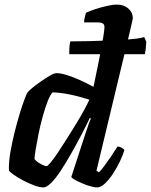

<svg xmlns="http://www.w3.org/2000/svg" viewBox="-20 -820 660 840"><path d="M283 -583Q283 -610 284.5 -622Q286 -634 288 -639Q326 -639 366.5 -640Q407 -641 446 -642.5Q485 -644 518.5 -646Q552 -648 576.5 -651Q601 -654 611 -658L620 -637Q619 -620 617.5 -606Q616 -592 614 -583ZM170 0Q154 0 129.5 -9Q105 -18 80.5 -31Q56 -44 38.5 -56.5Q21 -69 19 -75Q18 -111 25.5 -154.5Q33 -198 44 -242Q55 -286 66.5 -323.5Q78 -361 87.5 -386Q97 -411 100 -415Q105 -422 122 -436Q139 -450 160 -464.5Q181 -479 199 -489.5Q217 -500 227 -500Q246 -500 273 -491.5Q300 -483 330 -469.5Q360 -456 389 -440Q391 -450 396.5 -476Q402 -502 409 -536.5Q416 -571 422.5 -605Q429 -639 433 -665.5Q437 -692 437 -702Q437 -713 429.5 -717.5Q422 -722 410 -722H348Q348 -733 351 -745Q354 -757 356 -764Q370 -771 395.5 -779.5Q421 -788 447.5 -794Q474 -800 490 -800Q522 -800 541.5 -782.5Q561 -765 561 -741Q561 -737 556.5 -718Q552 -699 547 -677L402 -73L413 -66Q423 -76 437.5 -95.5Q452 -115 467.5 -138Q483 -161 494 -179Q503 -179 512.5 -173.5Q522 -168 524 -163Q518 -142 505 -114.5Q492 -87 474.5 -60.5Q457 -34 439 -17Q421 0 404 0Q394 0 376 -5Q358 -10 339.5 -18Q321 -26 307.5 -33.5Q294 -41 292 -46L353 -233Q361 -257 367.5 -276Q374 -295 378 -301L373 -304Q357 -270 335.5 -229Q314 -188 291 -147.5Q268 -107 246 -73.5Q224 -40 204 -20Q184 0 170 0ZM184 -93Q188 -93 201.5 -109Q215 -125 233 -152Q251 -179 271.5 -211.5Q292 -244 312 -276.5Q332 -309 347.5 -337.5Q363 -366 371 -384Q320 -400 281 -407.5Q242 -415 210 -416Q199 -404 188 -375.5Q177 -347 166.5 -309Q156 -271 148.5 -233.5Q141 -196 136 -166Q131 -136 131 -124Q137 -116 147.5 -109Q158 -102 168.5 -97.5Q179 -93 184 -93Z"/></svg>

Font: Texturina 12pt
Style: Bold Italic
Weight: 700
Italic angle: -11°
Designer: Guillermo Torres Carreño
Foundry: Omnibus-Type
Version: Version 1.002